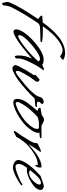

<svg xmlns="http://www.w3.org/2000/svg" viewBox="564 -1148 663 1898"><g transform="rotate(90 896.0 -199.5)"><path d="M-17 112Q-25 112 -25 101Q-25 97 -29 85Q-33 73 -33 62Q-33 47 -27 34Q-8 -13 33 -83Q74 -153 138 -247Q128 -247 115 -260Q101 -274 101 -281Q101 -285 107 -285L141 -288Q149 -289 155.5 -289Q162 -289 169 -290Q206 -342 242 -381Q278 -420 313 -448Q394 -511 473 -511Q503 -511 533 -497Q538 -495 538 -491Q538 -480 504 -461Q476 -486 443 -486Q403 -486 342 -440Q280 -394 207 -291H244Q314 -291 350 -285Q364 -283 364 -276Q364 -267 345 -267Q315 -267 283 -266Q251 -265 217 -263Q186 -261 170 -235Q120 -160 82.5 -96.5Q45 -33 19 20Q2 57 2 90Q2 98 -4.5 105Q-11 112 -17 112Z M261 -1Q238 -1 238 -28Q238 -47 252 -77Q288 -144 371 -215Q472 -299 535 -299Q574 -299 589 -284Q612 -301 638 -301Q643 -301 643 -298Q643 -296 641 -294Q627 -278 609.5 -251Q592 -224 572 -184Q525 -92 525 -49Q525 -39 526 -37V-36Q526 -30 520 -21.5Q514 -13 508 -13Q496 -13 496 -53Q496 -121 527 -183L442 -112Q394 -72 355.5 -46.5Q317 -21 289 -8Q275 -1 261 -1ZM306 -47Q312 -47 319 -51Q332 -56 364 -77Q396 -98 433 -129Q479 -167 509.5 -198.5Q540 -230 554 -246Q548 -263 530 -263Q495 -263 418 -203Q331 -133 304 -88Q295 -72 295 -58Q295 -47 306 -47Z M626 10Q608 10 603 2Q598 -5 595.5 -8.5Q593 -12 592 -13Q590 -15 590 -18Q590 -25 601 -50Q635 -119 691 -204Q693 -207 689 -211Q685 -216 686 -217Q690 -221 694.5 -225Q699 -229 704 -233Q709 -237 714.5 -242Q720 -247 725 -252Q730 -258 735 -258Q743 -258 749.5 -250.5Q756 -243 756 -234Q756 -229 753 -224Q708 -160 707 -160Q693 -137 679.5 -114Q666 -91 655 -67Q648 -54 648 -39Q648 -22 662 -24Q679 -27 768 -101Q791 -120 807 -134.5Q823 -149 834 -159Q851 -176 867.5 -195.5Q884 -215 898 -237Q899 -239 899 -240.5Q899 -242 900 -244L906 -263Q914 -289 941 -297Q944 -298 946.5 -298.5Q949 -299 951 -299Q975 -299 975 -284Q975 -279 969 -273Q960 -264 959 -262Q958 -260 953 -252Q953 -240 954 -239Q957 -232 975 -232H983Q988 -232 991 -233H997Q1005 -233 1005 -229Q1005 -217 982 -215Q971 -214 955.5 -213Q940 -212 921 -210Q855 -136 736 -45Q725 -37 710.5 -28Q696 -19 679 -10Q641 10 626 10Z M961 1Q925 1 925 -37Q925 -96 982 -162Q993 -176 1008.5 -195.5Q1024 -215 1044 -238Q1046 -238 1026 -245Q1013 -249 1013 -259Q1013 -271 1030 -271Q1046 -271 1083 -280Q1089 -284 1095.5 -288Q1102 -292 1109 -296Q1120 -303 1131 -303Q1137 -303 1143.5 -300.5Q1150 -298 1158 -294Q1169 -288 1177.5 -283.5Q1186 -279 1191 -277L1297 -278Q1314 -278 1314 -270Q1314 -262 1297 -260Q1276 -257 1259 -257Q1260 -253 1260.5 -249.5Q1261 -246 1261 -244Q1261 -212 1223 -162Q1192 -121 1153 -91Q1065 -24 995 -5Q976 1 961 1ZM971 -23Q973 -23 975.5 -23.5Q978 -24 982 -25Q1048 -44 1131 -107Q1146 -118 1160.5 -133Q1175 -148 1189 -165Q1222 -207 1222 -233Q1222 -245 1215 -252H1170Q1148 -252 1132.5 -248.5Q1117 -245 1106 -240Q1077 -218 1020 -152Q1000 -128 981 -97Q956 -56 956 -42V-40Q956 -23 971 -23Z M1248 -4Q1242 -4 1242 -9L1244 -16Q1246 -20 1249.5 -25Q1253 -30 1257 -35L1273 -59Q1276 -63 1281 -69.5Q1286 -76 1292 -86L1323 -136Q1340 -159 1359 -202Q1360 -208 1361 -216.5Q1362 -225 1363 -236Q1365 -241 1399 -256Q1431 -272 1444 -272Q1449 -272 1449 -269Q1449 -267 1446 -262Q1429 -239 1410.5 -210.5Q1392 -182 1372 -149L1438 -204Q1450 -214 1457.5 -219.5Q1465 -225 1467 -227Q1541 -278 1597 -278Q1604 -278 1604 -264Q1604 -250 1597.5 -233.5Q1591 -217 1583 -217Q1581 -217 1579 -219V-221Q1579 -223 1579.5 -225Q1580 -227 1580 -231V-234Q1580 -241 1576 -241Q1491 -241 1372 -131Q1361 -120 1346 -100Q1331 -80 1312 -52L1302 -30L1275 -15Q1255 -4 1248 -4Z M1605 5Q1574 5 1551.5 -11Q1529 -27 1529 -49Q1529 -57 1534 -74Q1563 -157 1686 -268L1736 -286Q1784 -302 1788 -301Q1825 -295 1825 -270Q1825 -222 1748 -175Q1679 -133 1627 -133Q1622 -133 1617 -133.5Q1612 -134 1607 -135Q1597 -121 1589 -109Q1581 -97 1576 -86Q1568 -67 1568 -54Q1568 -21 1595 -21Q1622 -21 1682 -45Q1740 -67 1761 -84Q1769 -89 1775 -89Q1781 -89 1781 -84Q1780 -78 1771 -71Q1756 -60 1736.5 -48.5Q1717 -37 1693 -24Q1632 5 1605 5ZM1658 -155Q1694 -155 1734 -194Q1772 -232 1772 -257Q1772 -271 1759 -272Q1716 -279 1630 -165Q1640 -155 1658 -155Z"/></g></svg>

Font: Whisper
Style: Regular
Weight: 400
Designer: Robert E. Leuschke
Foundry: Robert E. Leuschke
Version: Version 1.010; ttfautohint (v1.8.4.7-5d5b)